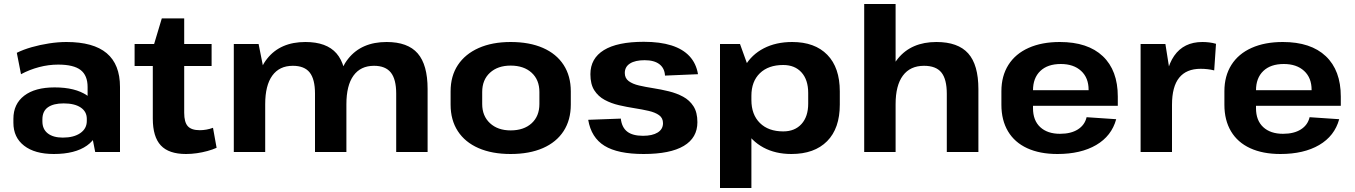

<svg xmlns="http://www.w3.org/2000/svg" viewBox="-20 -760 6775 960"><path d="M418 -194V-325Q418 -383 383 -410Q348 -437 271 -437Q223 -437 175.5 -424.5Q128 -412 85 -389L64 -496Q96 -512 138 -524Q180 -536 225.5 -543Q271 -550 312 -550Q447 -550 513.5 -494Q580 -438 580 -325V0H456ZM249 10Q154 10 100.5 -31.5Q47 -73 47 -146V-166Q47 -240 101 -281.5Q155 -323 253 -323Q356 -323 415 -283Q474 -243 474 -169V-148Q474 -74 414.5 -32Q355 10 249 10ZM294 -72Q349 -72 381.5 -94.5Q414 -117 414 -155V-166Q414 -202 383.5 -222.5Q353 -243 298 -243Q247 -243 219.5 -223.5Q192 -204 192 -163V-153Q192 -114 219 -93Q246 -72 294 -72Z M910 10Q824 10 784 -33Q744 -76 744 -167V-518L789 -668H901V-196Q901 -149 919 -129Q937 -109 979 -109Q995 -109 1012 -112Q1029 -115 1045 -121L1063 -21Q1043 -12 1017.5 -5Q992 2 964.5 6Q937 10 910 10ZM653 -540H1038V-430H653Z M1961 -292Q1961 -364 1934 -397.5Q1907 -431 1850 -431Q1783 -431 1747.5 -382Q1712 -333 1712 -239L1655 -158V-227Q1655 -384 1721.5 -467Q1788 -550 1913 -550Q2019 -550 2068.5 -493Q2118 -436 2118 -315V0H1961ZM1149 -540H1273L1306 -374V0H1149ZM1555 -292Q1555 -364 1528.5 -397.5Q1502 -431 1444 -431Q1377 -431 1341.5 -382Q1306 -333 1306 -239L1250 -158V-227Q1250 -384 1316 -467Q1382 -550 1507 -550Q1613 -550 1662.5 -493Q1712 -436 1712 -315V0H1555Z M2533 10Q2440 10 2372.5 -19.5Q2305 -49 2269 -104.5Q2233 -160 2233 -237V-303Q2233 -380 2269.5 -435Q2306 -490 2373.5 -520Q2441 -550 2533 -550Q2627 -550 2694.5 -520.5Q2762 -491 2798 -435.5Q2834 -380 2834 -303V-237Q2834 -160 2798 -104.5Q2762 -49 2694.5 -19.5Q2627 10 2533 10ZM2533 -108Q2599 -108 2638 -143.5Q2677 -179 2677 -240V-300Q2677 -361 2638 -396.5Q2599 -432 2533 -432Q2469 -432 2430 -396.5Q2391 -361 2391 -300V-240Q2391 -180 2430 -144Q2469 -108 2533 -108Z M3198 10Q3069 10 3002.5 -31Q2936 -72 2921 -161L3084 -167Q3089 -123 3116 -102Q3143 -81 3195 -81Q3242 -81 3268.5 -97.5Q3295 -114 3295 -144Q3295 -170 3275.5 -184Q3256 -198 3223.5 -205.5Q3191 -213 3152.5 -219Q3114 -225 3075 -234Q3036 -243 3003.5 -260.5Q2971 -278 2951.5 -308.5Q2932 -339 2932 -389Q2932 -468 2999.5 -509.5Q3067 -551 3199 -551Q3280 -551 3337 -533Q3394 -515 3427.5 -479Q3461 -443 3470 -389L3305 -382Q3303 -419 3277 -439Q3251 -459 3203 -459Q3156 -459 3130 -442.5Q3104 -426 3104 -395Q3104 -369 3123.5 -354.5Q3143 -340 3175.5 -332.5Q3208 -325 3246.5 -319Q3285 -313 3324 -303.5Q3363 -294 3395.5 -276.5Q3428 -259 3447.5 -228.5Q3467 -198 3467 -149Q3467 -71 3399 -30.5Q3331 10 3198 10Z M3937 10Q3857 10 3797 -22.5Q3737 -55 3704 -113.5Q3671 -172 3670 -251V-292Q3671 -371 3704.5 -429Q3738 -487 3799 -518.5Q3860 -550 3941 -550Q4054 -550 4116.5 -486Q4179 -422 4179 -303V-237Q4179 -118 4115.5 -54Q4052 10 3937 10ZM3580 -540H3680L3737 -382V180H3580ZM3896 -103Q3954 -103 3987.5 -140Q4021 -177 4021 -242V-295Q4021 -361 3987.5 -398Q3954 -435 3896 -435Q3822 -435 3779.5 -394Q3737 -353 3737 -281V-260Q3737 -187 3779.5 -145Q3822 -103 3896 -103Z M4714 -291Q4714 -364 4687 -397.5Q4660 -431 4600 -431Q4531 -431 4494.5 -382Q4458 -333 4458 -239L4401 -158L4402 -227Q4402 -384 4469.5 -467Q4537 -550 4662 -550Q4770 -550 4821 -493Q4872 -436 4872 -314V0H4714ZM4301 -740H4458V-378V0H4301Z M5267 10Q5179 10 5116 -19Q5053 -48 5020 -103.5Q4987 -159 4987 -236V-304Q4987 -380 5022 -435.5Q5057 -491 5123 -520.5Q5189 -550 5279 -550Q5419 -550 5494 -479Q5569 -408 5569 -277V-231H5116V-309H5444L5423 -279V-311Q5423 -371 5385.5 -405.5Q5348 -440 5284 -440Q5218 -440 5181.5 -405Q5145 -370 5145 -308V-219Q5145 -158 5181 -124.5Q5217 -91 5280 -91Q5335 -91 5369.5 -113Q5404 -135 5413 -174L5561 -164Q5538 -80 5461 -35Q5384 10 5267 10Z M5683 -540H5807L5840 -331V0H5683ZM5803 -277Q5803 -412 5851 -481Q5899 -550 5992 -550Q6008 -550 6025.5 -548Q6043 -546 6060 -541L6051 -408Q6019 -416 5983 -416Q5912 -416 5876 -371.5Q5840 -327 5840 -236Z M6382 10Q6294 10 6231 -19Q6168 -48 6135 -103.5Q6102 -159 6102 -236V-304Q6102 -380 6137 -435.5Q6172 -491 6238 -520.5Q6304 -550 6394 -550Q6534 -550 6609 -479Q6684 -408 6684 -277V-231H6231V-309H6559L6538 -279V-311Q6538 -371 6500.5 -405.5Q6463 -440 6399 -440Q6333 -440 6296.5 -405Q6260 -370 6260 -308V-219Q6260 -158 6296 -124.5Q6332 -91 6395 -91Q6450 -91 6484.5 -113Q6519 -135 6528 -174L6676 -164Q6653 -80 6576 -35Q6499 10 6382 10Z"/></svg>

Font: Pathway Extreme 8pt Thin 12pt
Style: Bold
Weight: 700
Version: Version 1.001;gftools[0.9.26]